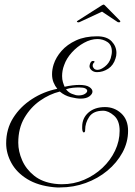

<svg xmlns="http://www.w3.org/2000/svg" viewBox="-20 -777 592 841"><path d="M243 44Q236 44 229 44Q222 44 215 43Q146 36 99.5 7.5Q53 -21 30 -63Q7 -105 7 -149Q7 -212 38 -261Q69 -310 120 -343Q171 -376 231 -388Q221 -400 214.5 -416Q208 -432 208 -452Q208 -473 215 -495Q225 -526 249.5 -554Q274 -582 313 -600Q352 -618 405 -618Q448 -618 469 -596Q490 -574 490 -545Q490 -532 486 -521Q477 -491 454 -476Q431 -461 405 -461Q391 -461 381.5 -469Q372 -477 372 -488Q372 -491 374 -497Q379 -511 388 -510Q397 -509 393 -504Q386 -498 386 -490Q386 -483 391.5 -477Q397 -471 407 -471Q421 -471 439.5 -485.5Q458 -500 465 -522Q467 -530 468.5 -537Q470 -544 470 -551Q470 -580 450.5 -593Q431 -606 407 -606Q378 -606 348 -589.5Q318 -573 294.5 -547Q271 -521 261 -492Q256 -479 254 -467Q252 -455 252 -444Q252 -429 255.5 -417.5Q259 -406 263 -397Q298 -405 328 -405Q357 -405 371 -396Q385 -387 385 -376Q385 -365 371.5 -355Q358 -345 333 -345Q316 -345 289.5 -351.5Q263 -358 242 -376Q197 -365 155.5 -336Q114 -307 87 -261Q60 -215 60 -152Q60 -114 77 -75Q94 -36 129.5 -7.5Q165 21 220 28Q228 29 236 29.5Q244 30 251 30Q303 30 348.5 10.5Q394 -9 429 -42Q464 -75 484 -117Q504 -159 504 -204Q504 -249 479.5 -270.5Q455 -292 432 -292Q389 -292 371 -265.5Q353 -239 353 -208V-207Q353 -197 347 -197Q343 -197 341 -205Q340 -210 340 -214Q340 -218 340 -222Q340 -260 367.5 -284Q395 -308 440 -308Q481 -308 511 -280.5Q541 -253 541 -204Q541 -154 516.5 -109Q492 -64 450.5 -29.5Q409 5 355.5 24.5Q302 44 243 44ZM323 -359Q341 -359 351.5 -365.5Q362 -372 362 -379Q362 -385 354 -389.5Q346 -394 326 -394Q313 -394 298.5 -392.5Q284 -391 269 -386Q281 -371 295 -366Q309 -361 313 -360Q316 -360 318.5 -359.5Q321 -359 323 -359ZM328 -680Q324 -678 319 -680Q314 -682 320 -686L425 -753Q432 -757 434 -757Q436 -757 440 -753L506 -686Q507 -685 507 -683Q507 -680 503.5 -679.5Q500 -679 496 -680L427 -726Z"/></svg>

Font: Gwendolyn
Style: Regular
Weight: 400
Designer: Robert E. Leuschke
Foundry: Robert E. Leuschke
Version: Version 1.010; ttfautohint (v1.8.3)